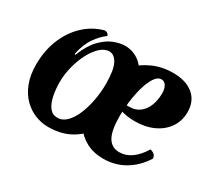

<svg xmlns="http://www.w3.org/2000/svg" viewBox="-117 -808 1154 1039"><g transform="rotate(30 460.0 -288.0)"><path d="M268 15Q227 15 187.5 -0.5Q148 -16 115.5 -48Q83 -80 63.5 -129.5Q44 -179 44 -247Q44 -330 72 -401Q100 -472 152 -522Q204 -572 274 -591Q285 -591 292.5 -585Q300 -579 300 -571Q269 -549 239.5 -507.5Q210 -466 196 -399L202 -397Q229 -466 265.5 -504.5Q302 -543 340.5 -558.5Q379 -574 411 -574Q459 -574 496 -548Q533 -522 554.5 -473.5Q576 -425 576 -357Q576 -293 558.5 -227.5Q541 -162 504 -107Q467 -52 408.5 -18.5Q350 15 268 15ZM287 -53Q319 -53 344.5 -79Q370 -105 387.5 -147Q405 -189 414.5 -240Q424 -291 424 -341Q424 -430 404 -467.5Q384 -505 353 -505Q323 -505 296 -479.5Q269 -454 248 -413.5Q227 -373 214.5 -324Q202 -275 202 -228Q202 -181 210.5 -141Q219 -101 237.5 -77Q256 -53 287 -53ZM613 15Q553 15 507 -9Q461 -33 432 -76L483 -479Q526 -525 584 -551Q642 -577 710 -577Q791 -577 837 -538.5Q883 -500 883 -432Q883 -377 854.5 -335Q826 -293 775.5 -269.5Q725 -246 657 -246Q633 -246 610.5 -249.5Q588 -253 566 -260L569 -299H595Q632 -299 658 -318Q684 -337 698.5 -371.5Q713 -406 713 -452Q713 -480 702 -497.5Q691 -515 673 -515Q649 -515 630.5 -486.5Q612 -458 599.5 -413.5Q587 -369 581 -320.5Q575 -272 575 -232Q575 -139 599 -99Q623 -59 670 -59Q750 -59 810 -157Q846 -148 846 -120Q805 -55 745 -20Q685 15 613 15Z"/></g></svg>

Font: Merienda ExtraBold
Style: Regular
Weight: 800
Designer: Eduardo Rodriguez Tunni
Foundry: Eduardo Rodriguez Tunni
Version: Version 2.001